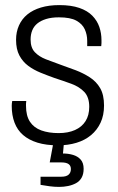

<svg xmlns="http://www.w3.org/2000/svg" viewBox="-20 -558 464 753"><path d="M208 12Q161 12 127 1.5Q93 -9 70.5 -28.5Q48 -48 37 -77Q26 -106 26 -143Q26 -147 26.5 -152.5Q27 -158 28 -162H83Q82 -156 82 -151.5Q82 -147 82 -143Q82 -104 97.5 -80.5Q113 -57 142 -46.5Q171 -36 210 -36Q247 -36 274 -48Q301 -60 315.5 -83Q330 -106 330 -139Q330 -177 310.5 -197.5Q291 -218 259.5 -229.5Q228 -241 194 -252Q166 -262 139 -273Q112 -284 90.5 -300Q69 -316 56 -340.5Q43 -365 43 -402Q43 -433 54.5 -458.5Q66 -484 87.5 -501.5Q109 -519 140.5 -528.5Q172 -538 213 -538Q259 -538 291 -527Q323 -516 342 -496.5Q361 -477 369.5 -452.5Q378 -428 378 -400Q378 -395 378 -389Q378 -383 377 -377H322V-398Q322 -422 312.5 -443Q303 -464 279.5 -477Q256 -490 211 -490Q182 -490 161 -483.5Q140 -477 126.5 -466Q113 -455 106.5 -439Q100 -423 100 -403Q100 -371 116.5 -353.5Q133 -336 160 -325.5Q187 -315 218 -304Q247 -294 277 -282.5Q307 -271 332.5 -254.5Q358 -238 373 -212Q388 -186 388 -144Q388 -106 374.5 -77Q361 -48 337 -28Q313 -8 280 2Q247 12 208 12ZM212 175Q193 175 174.5 172.5Q156 170 139 167V135H221Q240 135 249 127Q258 119 258 105Q258 92 249 85.5Q240 79 221 79H175L192 -12H232L227 44Q248 44 266.5 49.5Q285 55 296.5 68Q308 81 308 104Q308 125 300 139Q292 153 278 160.5Q264 168 247 171.5Q230 175 212 175Z"/></svg>

Font: Archivo SemiCondensed ExtraLight
Style: Regular
Weight: 250
Width: 4
Designer: Hector Gatti
Foundry: Omnibus-Type
Version: Version 2.001